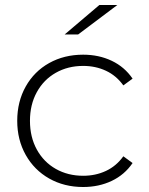

<svg xmlns="http://www.w3.org/2000/svg" viewBox="-20 -745 595 769"><path d="M49 -261Q49 -338 83 -398.5Q117 -459 177 -492.5Q237 -526 313 -526Q376 -526 427.5 -501.5Q479 -477 511 -430L474 -403Q446 -442 404.5 -461.5Q363 -481 313 -481Q252 -481 203.5 -453.5Q155 -426 127.5 -376Q100 -326 100 -261Q100 -196 127.5 -146Q155 -96 203.5 -68.5Q252 -41 313 -41Q363 -41 404.5 -60.5Q446 -80 474 -119L511 -92Q479 -45 427.5 -20.5Q376 4 313 4Q237 4 177 -30Q117 -64 83 -124.5Q49 -185 49 -261ZM378 -725H450L293 -607H239Z"/></svg>

Font: Idrija Light
Style: Regular
Weight: 300
Designer: Julieta Ulanovsky
Foundry: Julieta Ulanovsky
Version: Version 7.200